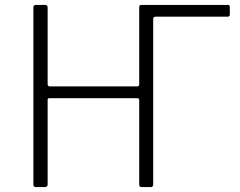

<svg xmlns="http://www.w3.org/2000/svg" viewBox="-20 -762 979 782"><path d="M556 -742H908Q916 -742 916 -734V-703Q916 -694 907 -694H614Q604 -694 604 -685ZM539 -362H180Q174 -362 174 -355V-10Q174 0 162 0H126Q121 0 118.5 -2.5Q116 -5 116 -11V-731Q116 -742 126 -742H164Q174 -742 174 -731V-420Q174 -410 183 -410H538Q547 -410 547 -419V-732Q547 -742 555 -742H594Q604 -742 604 -731V-11Q604 0 594 0H557Q547 0 547 -10V-354Q547 -362 539 -362Z"/></svg>

Font: Libre Franklin ExtraLight
Style: Regular
Weight: 250
Designer: Pablo Impallari, Rodrigo Fuenzalida, Nhung Nguyen
Foundry: Impallari Type
Version: Version 3.000